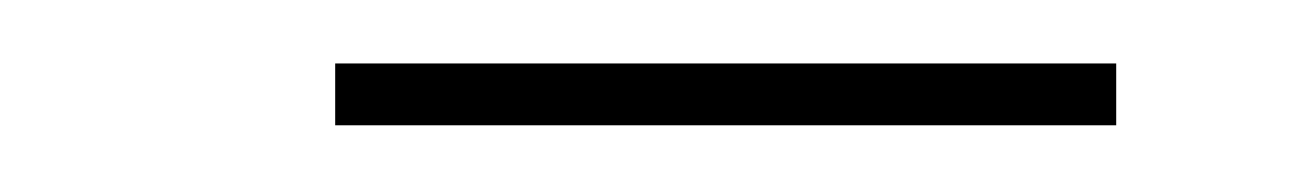

<svg xmlns="http://www.w3.org/2000/svg" viewBox="-20 -304 400 59"><path d="M83 -265.5V-284.5H323V-265.5Z"/></svg>

Font: Bodoni Moda 11pt
Style: Bold Italic
Weight: 700
Italic angle: -13°
Designer: Owen Earl
Foundry: indestructible type
Version: Version 2.004